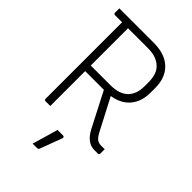

<svg xmlns="http://www.w3.org/2000/svg" viewBox="-270 -804 1140 1140"><g transform="rotate(45 300.0 -234.0)"><path d="M150 0H111Q100 0 100 -11V-653H41Q30 -653 30 -664V-700H318Q413 -700 464 -651.5Q515 -603 515 -517V-476Q515 -402 475 -354.5Q435 -307 362 -296Q389 -245 415.5 -193.5Q442 -142 469 -91Q483 -66 496.5 -56.5Q510 -47 530 -47H560V-11Q560 0 549 0H520Q459 0 420 -74Q392 -129 363.5 -183.5Q335 -238 307 -293H150ZM315 -653H150V-340H315Q389 -340 426 -376Q463 -412 463 -480V-513Q463 -545 454.5 -571.5Q446 -598 428 -615Q410 -633 383 -643Q356 -653 315 -653ZM281 70H327Q333 70 336 74Q339 78 337 84Q326 113 318.5 132.5Q311 152 304 171.5Q297 191 285 222Q284 226 280.5 229Q277 232 270 232H234Q248 183 259 146.5Q270 110 281 70Z"/></g></svg>

Font: Recursive Mn Lnr St Lt
Style: Regular
Weight: 300
Monospace: yes
Version: Version 1.079;hotconv 1.0.112;makeotfexe 2.5.65598; ttfautoh